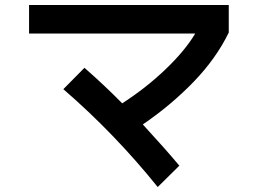

<svg xmlns="http://www.w3.org/2000/svg" viewBox="-20 -735 1040 773"><path d="M97 -715H901V-604Q850 -499 759 -405Q668 -311 555 -234Q647 -134 702 -68L615 18Q441 -198 235 -376L320 -462Q398 -394 472 -319Q567 -380 646 -455.5Q725 -531 766 -600H97Z"/></svg>

Font: IBM Plex Sans JP SemiBold
Style: Regular
Weight: 600
Designer: Mike Abbink; Paul van der Laan; Pieter van Rosmalen; Wujin Sim; Yejin Wi; Jinhee Kim; Boomi Park; Yona Kim; Kichan Ma
Foundry: Sandoll Inc.
Version: Version 1.001